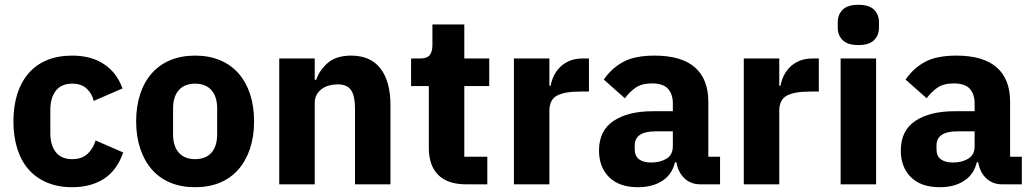

<svg xmlns="http://www.w3.org/2000/svg" viewBox="-20 -769 4313 801"><path d="M281 12Q222 12 176 -7.5Q130 -27 99 -62.5Q68 -98 52 -149Q36 -200 36 -263Q36 -326 52 -376.5Q68 -427 99 -463Q130 -499 176 -518Q222 -537 281 -537Q361 -537 414.5 -501Q468 -465 491 -400L371 -348Q364 -378 342 -399Q320 -420 281 -420Q236 -420 213 -390.5Q190 -361 190 -311V-213Q190 -163 213 -134Q236 -105 281 -105Q321 -105 344.5 -126.5Q368 -148 379 -183L494 -133Q468 -58 413.5 -23Q359 12 281 12Z M794 12Q736 12 690.5 -7Q645 -26 613.5 -62Q582 -98 565 -149Q548 -200 548 -263Q548 -326 565 -377Q582 -428 613.5 -463.5Q645 -499 690.5 -518Q736 -537 794 -537Q852 -537 897.5 -518Q943 -499 974.5 -463.5Q1006 -428 1023 -377Q1040 -326 1040 -263Q1040 -200 1023 -149Q1006 -98 974.5 -62Q943 -26 897.5 -7Q852 12 794 12ZM794 -105Q838 -105 862 -132Q886 -159 886 -209V-316Q886 -366 862 -393Q838 -420 794 -420Q750 -420 726 -393Q702 -366 702 -316V-209Q702 -159 726 -132Q750 -105 794 -105Z M1145 0V-525H1293V-436H1299Q1313 -477 1348 -507Q1383 -537 1445 -537Q1526 -537 1567.5 -483Q1609 -429 1609 -329V0H1461V-317Q1461 -368 1445 -392.5Q1429 -417 1388 -417Q1370 -417 1353 -412.5Q1336 -408 1322.5 -398Q1309 -388 1301 -373.5Q1293 -359 1293 -340V0Z M1925 0Q1848 0 1808.5 -39Q1769 -78 1769 -153V-410H1695V-525H1732Q1762 -525 1773 -539.5Q1784 -554 1784 -581V-667H1917V-525H2021V-410H1917V-115H2013V0Z M2124 0V-525H2272V-411H2277Q2281 -433 2291 -453.5Q2301 -474 2317.5 -490Q2334 -506 2357 -515.5Q2380 -525 2411 -525H2437V-387H2400Q2335 -387 2303.5 -370Q2272 -353 2272 -307V0Z M2902 0Q2862 0 2835.5 -25Q2809 -50 2802 -92H2796Q2784 -41 2743 -14.5Q2702 12 2642 12Q2563 12 2521 -30Q2479 -72 2479 -141Q2479 -224 2539.5 -264.5Q2600 -305 2704 -305H2787V-338Q2787 -376 2767 -398.5Q2747 -421 2700 -421Q2656 -421 2630 -402Q2604 -383 2587 -359L2499 -437Q2531 -484 2579.5 -510.5Q2628 -537 2711 -537Q2823 -537 2879 -488Q2935 -439 2935 -345V-115H2984V0ZM2697 -91Q2734 -91 2760.5 -107Q2787 -123 2787 -159V-221H2715Q2628 -221 2628 -162V-147Q2628 -118 2646 -104.5Q2664 -91 2697 -91Z M3083 0V-525H3231V-411H3236Q3240 -433 3250 -453.5Q3260 -474 3276.5 -490Q3293 -506 3316 -515.5Q3339 -525 3370 -525H3396V-387H3359Q3294 -387 3262.5 -370Q3231 -353 3231 -307V0Z M3561 -581Q3516 -581 3495.5 -601.5Q3475 -622 3475 -654V-676Q3475 -708 3495.5 -728.5Q3516 -749 3561 -749Q3606 -749 3626.5 -728.5Q3647 -708 3647 -676V-654Q3647 -622 3626.5 -601.5Q3606 -581 3561 -581ZM3487 -525H3635V0H3487Z M4161 0Q4121 0 4094.5 -25Q4068 -50 4061 -92H4055Q4043 -41 4002 -14.5Q3961 12 3901 12Q3822 12 3780 -30Q3738 -72 3738 -141Q3738 -224 3798.5 -264.5Q3859 -305 3963 -305H4046V-338Q4046 -376 4026 -398.5Q4006 -421 3959 -421Q3915 -421 3889 -402Q3863 -383 3846 -359L3758 -437Q3790 -484 3838.5 -510.5Q3887 -537 3970 -537Q4082 -537 4138 -488Q4194 -439 4194 -345V-115H4243V0ZM3956 -91Q3993 -91 4019.5 -107Q4046 -123 4046 -159V-221H3974Q3887 -221 3887 -162V-147Q3887 -118 3905 -104.5Q3923 -91 3956 -91Z"/></svg>

Font: IBM Plex Arabic
Style: Bold
Weight: 700
Designer: Mike Abbink, Paul van der Laan, Pieter van Rosmalen, Wael Morcos, Khajak Apelian
Foundry: Bold Monday
Version: Version 1.0